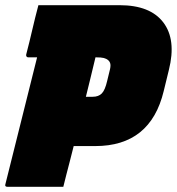

<svg xmlns="http://www.w3.org/2000/svg" viewBox="-31 -720 682 740"><path d="M213 0H-2Q-14 0 -10 -11Q20 -133 51 -255Q82 -377 112 -499H78Q73 -499 71 -502.5Q69 -506 70 -510Q83 -560 93.5 -605.5Q104 -651 117 -700H430Q548 -700 598.5 -633.5Q649 -567 620 -451L600 -369Q549 -157 336 -157H253Q249 -142 245.5 -127.5Q242 -113 238 -98Q231 -71 224.5 -46Q218 -21 213 0ZM316 -412Q312 -396 308 -379.5Q304 -363 300 -347H326Q349 -347 361.5 -360Q374 -373 382 -408L391 -445Q396 -463 394.5 -472.5Q393 -482 386 -488Q379 -494 369 -496.5Q359 -499 339 -499H337Q332 -477 326.5 -455.5Q321 -434 316 -412Z"/></svg>

Font: Recursive Sn Lnr St XBk
Style: Italic
Weight: 1000
Italic angle: -15°
Version: Version 1.079;hotconv 1.0.112;makeotfexe 2.5.65598; ttfautoh